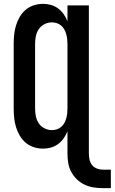

<svg xmlns="http://www.w3.org/2000/svg" viewBox="-20 -763 595 996"><path d="M512 213Q488 213 464 209Q440 205 418 194.5Q396 184 378.5 167Q361 150 349.5 128.5Q338 107 334 83Q330 59 330 34V-82Q322 -62 310 -45Q298 -28 281 -15.5Q264 -3 244 2.5Q224 8 203 8Q179 8 155.5 0.5Q132 -7 113.5 -22.5Q95 -38 82.5 -59.5Q70 -81 63 -104Q56 -127 53.5 -151.5Q51 -176 51 -200V-535Q51 -559 53.5 -583.5Q56 -608 63 -631Q70 -654 82.5 -675.5Q95 -697 113.5 -712.5Q132 -728 155.5 -735.5Q179 -743 203 -743Q224 -743 244 -737.5Q264 -732 281 -719.5Q298 -707 310 -690Q322 -673 330 -653V-735H441V34Q441 50 444.5 65.5Q448 81 457.5 93Q467 105 482 111Q497 117 512 117H555V213ZM249 -88Q262 -88 274.5 -92Q287 -96 297 -104.5Q307 -113 313.5 -124.5Q320 -136 323.5 -148.5Q327 -161 328.5 -174Q330 -187 330 -200V-535Q330 -548 328.5 -561Q327 -574 323.5 -586.5Q320 -599 313.5 -610.5Q307 -622 297 -630.5Q287 -639 274.5 -643Q262 -647 249 -647Q229 -647 210.5 -637.5Q192 -628 181 -611.5Q170 -595 166 -575Q162 -555 162 -535V-200Q162 -180 166 -160Q170 -140 181 -123.5Q192 -107 210.5 -97.5Q229 -88 249 -88Z"/></svg>

Font: Iosevka SS04
Style: Bold
Weight: 700
Monospace: yes
Designer: Belleve Invis
Foundry: Belleve Invis
Version: Version 19.0.0; ttfautohint (v1.8.4)